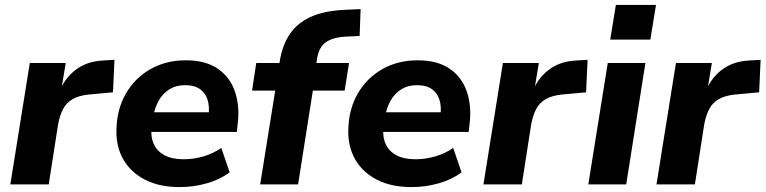

<svg xmlns="http://www.w3.org/2000/svg" viewBox="-20 -749 3110 780"><path d="M22 0 101 -493H247L227 -372H220Q240 -428 285 -463.5Q330 -499 395 -503L445 -506L439 -374L341 -365Q301 -361 275.5 -346.5Q250 -332 236.5 -306.5Q223 -281 216 -244L178 0Z M710 11Q628 11 570 -18.5Q512 -48 481.5 -100.5Q451 -153 453 -223Q455 -306 491.5 -369Q528 -432 591 -468Q654 -504 735 -504Q816 -504 866 -469Q916 -434 935.5 -374Q955 -314 945 -240L942 -213H575L587 -293H842L827 -278Q832 -315 823.5 -343Q815 -371 792.5 -387Q770 -403 732 -403Q695 -403 668 -386Q641 -369 625 -340.5Q609 -312 603 -278L598 -245Q590 -200 603 -168Q616 -136 647 -119Q678 -102 726 -102Q767 -102 807.5 -114Q848 -126 879 -148L913 -49Q875 -20 821 -4.5Q767 11 710 11Z M1037 0 1098 -381H1004L1021 -493H1135L1112 -473L1117 -503Q1127 -565 1157 -610Q1187 -655 1241.5 -680Q1296 -705 1379 -709L1445 -712L1441 -603L1382 -600Q1347 -598 1323 -588Q1299 -578 1286 -559.5Q1273 -541 1268 -511L1264 -483L1254 -493H1398L1380 -381H1251L1191 0Z M1652 11Q1570 11 1512 -18.5Q1454 -48 1423.5 -100.5Q1393 -153 1395 -223Q1397 -306 1433.5 -369Q1470 -432 1533 -468Q1596 -504 1677 -504Q1758 -504 1808 -469Q1858 -434 1877.5 -374Q1897 -314 1887 -240L1884 -213H1517L1529 -293H1784L1769 -278Q1774 -315 1765.5 -343Q1757 -371 1734.5 -387Q1712 -403 1674 -403Q1637 -403 1610 -386Q1583 -369 1567 -340.5Q1551 -312 1545 -278L1540 -245Q1532 -200 1545 -168Q1558 -136 1589 -119Q1620 -102 1668 -102Q1709 -102 1749.5 -114Q1790 -126 1821 -148L1855 -49Q1817 -20 1763 -4.5Q1709 11 1652 11Z M1944 0 2023 -493H2169L2149 -372H2142Q2162 -428 2207 -463.5Q2252 -499 2317 -503L2367 -506L2361 -374L2263 -365Q2223 -361 2197.5 -346.5Q2172 -332 2158.5 -306.5Q2145 -281 2138 -244L2100 0Z M2459 -588 2482 -729H2645L2622 -588ZM2370 0 2449 -493H2602L2524 0Z M2647 0 2726 -493H2872L2852 -372H2845Q2865 -428 2910 -463.5Q2955 -499 3020 -503L3070 -506L3064 -374L2966 -365Q2926 -361 2900.5 -346.5Q2875 -332 2861.5 -306.5Q2848 -281 2841 -244L2803 0Z"/></svg>

Font: Nunito Sans 11pt ExtraBold
Style: Italic
Weight: 800
Italic angle: -9°
Version: Version 3.101;gftools[0.9.27]